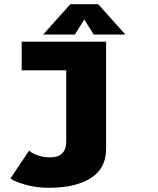

<svg xmlns="http://www.w3.org/2000/svg" viewBox="-20 -698 750 912"><path d="M575.5 -534H425L380.5 -605.5L335.5 -534H185L314 -678H446.5ZM484 -500V10Q484 100.5 412.5 147.2Q341 194 210 194Q152 194 99.2 178.8Q46.5 163.5 29.5 149.5L118.5 17Q128.5 28.5 156.8 39Q185 49.5 218 49.5Q294.5 49.5 294.5 -26V-364H83V-500Z"/></svg>

Font: League Mono ExtraBold
Style: Regular
Weight: 800
Width: 6
Designer: Tyler Finck
Foundry: The League of Moveable Type / Tyler Finck
Version: Version 2.210